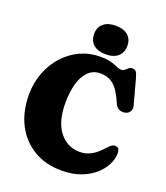

<svg xmlns="http://www.w3.org/2000/svg" viewBox="-164 -1028 994 1149"><g transform="rotate(20 333.0 -453.0)"><path d="M645 -201.5Q645 -166 626.5 -129Q608 -92 572.2 -60.5Q536.5 -29 484 -9.5Q431.5 10 363 10Q261 10 185 -35.8Q109 -81.5 67.2 -162.8Q25.5 -244 25.5 -351Q25.5 -427 50.8 -492.5Q76 -558 120.5 -606.8Q165 -655.5 223.8 -682.8Q282.5 -710 350 -710Q394 -710 420 -702.5Q446 -695 462 -687.2Q478 -679.5 492 -679.5Q506 -679.5 514.8 -687.2Q523.5 -695 532.5 -702.5Q541.5 -710 556 -710Q569.5 -710 577.8 -700.8Q586 -691.5 594.5 -660L637.5 -500.5Q642.5 -482 632.8 -465.8Q623 -449.5 601.5 -445.5Q581.5 -442 565 -449.5Q548.5 -457 538 -481Q504 -560 469.2 -588.2Q434.5 -616.5 386 -616.5Q339.5 -616.5 308.8 -586.2Q278 -556 262.8 -502.5Q247.5 -449 247.5 -379.5Q247.5 -259.5 297.8 -195.8Q348 -132 429 -132Q469 -132 504 -152.5Q539 -173 572 -212Q590 -232 602.5 -236.8Q615 -241.5 626.5 -237.5Q645 -232 645 -201.5ZM374 -734Q324 -734 296 -758Q268 -782 268 -826Q268 -868 296 -892Q324 -916 374 -916Q424.5 -916 452 -892Q479.5 -868 479.5 -826Q479.5 -783 452 -758.5Q424.5 -734 374 -734Z"/></g></svg>

Font: Fraunces 144pt SuperSoft Black
Style: Regular
Weight: 900
Version: Version 1.000;[b76b70a41]